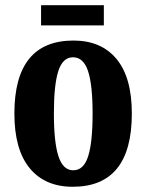

<svg xmlns="http://www.w3.org/2000/svg" viewBox="-20 -704 559 734"><path d="M35 -270Q35 -549 261 -549Q367 -549 425.5 -478.5Q484 -408 484 -270Q484 10 258 10Q152 10 93.5 -61Q35 -132 35 -270ZM334 -270Q334 -380 316.5 -432.5Q299 -485 259 -485Q220 -485 203 -432.5Q186 -380 186 -270Q186 -160 203.5 -106.5Q221 -53 260 -53Q300 -53 317 -106.5Q334 -160 334 -270ZM137 -684H377V-607H137Z"/></svg>

Font: Noto Serif CondExtraBold
Style: Regular
Weight: 800
Width: 3
Designer: Monotype Design Team
Foundry: Monotype Imaging Inc.
Version: Version 1.001